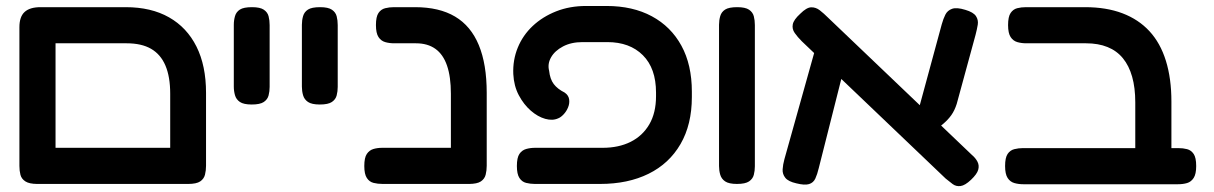

<svg xmlns="http://www.w3.org/2000/svg" viewBox="-20 -607 4066 643"><path d="M105 9Q78 9 65 0.5Q52 -8 48.5 -21.5Q45 -35 45 -51V-516Q45 -551 62.5 -567Q80 -583 116 -583H401Q486 -583 546 -549Q606 -515 638 -451Q670 -387 670 -296V-52Q670 -36 666.5 -22Q663 -8 650.5 0.5Q638 9 610 9Q583 9 570.5 1.5Q558 -6 554 -18.5Q550 -31 550 -45V-293Q550 -350 534 -387.5Q518 -425 486 -443.5Q454 -462 404 -462H166V-52Q166 -35 162 -21.5Q158 -8 145.5 0.5Q133 9 105 9ZM101 9 102 -112H613L614 9Z M823 -257Q796 -257 783.5 -265.5Q771 -274 767 -288Q763 -302 763 -317V-524Q763 -539 767 -553Q771 -567 783.5 -575Q796 -583 824 -583Q851 -583 863.5 -574.5Q876 -566 879.5 -552.5Q883 -539 883 -523V-316Q883 -301 879.5 -287.5Q876 -274 863.5 -265.5Q851 -257 823 -257Z M1051 -257Q1024 -257 1011.5 -265.5Q999 -274 995 -288Q991 -302 991 -317V-524Q991 -539 995 -553Q999 -567 1011.5 -575Q1024 -583 1052 -583Q1079 -583 1091.5 -574.5Q1104 -566 1107.5 -552.5Q1111 -539 1111 -523V-316Q1111 -301 1107.5 -287.5Q1104 -274 1091.5 -265.5Q1079 -257 1051 -257Z M1550 9Q1524 9 1511 1.5Q1498 -6 1494 -18.5Q1490 -31 1490 -45V-293Q1490 -350 1477 -387.5Q1464 -425 1438 -443.5Q1412 -462 1373 -462H1300Q1284 -462 1270 -466Q1256 -470 1247.5 -483Q1239 -496 1239 -523Q1239 -551 1247.5 -563.5Q1256 -576 1270 -579.5Q1284 -583 1299 -583H1370Q1451 -583 1504 -551.5Q1557 -520 1583.5 -456Q1610 -392 1610 -296V-52Q1610 -36 1606.5 -22Q1603 -8 1590.5 0.5Q1578 9 1550 9ZM1261 9Q1245 9 1231 5.5Q1217 2 1208.5 -11Q1200 -24 1200 -51Q1200 -79 1208.5 -91.5Q1217 -104 1230.5 -108Q1244 -112 1260 -112H1556L1555 9Z M1771 9Q1756 9 1742 5.5Q1728 2 1719.5 -11Q1711 -24 1711 -51Q1711 -79 1719.5 -91.5Q1728 -104 1742 -108Q1756 -112 1772 -112H1998Q2052 -112 2092 -132Q2132 -152 2154.5 -190.5Q2177 -229 2177 -285V-297Q2177 -378 2133 -422Q2089 -466 2014 -466H1931Q1893 -466 1865.5 -451.5Q1838 -437 1825.5 -415Q1813 -393 1819 -370Q1822 -342 1834.5 -325.5Q1847 -309 1871 -297Q1884 -288 1886 -274.5Q1888 -261 1882.5 -247.5Q1877 -234 1867.5 -224Q1858 -214 1850 -211Q1831 -202 1806 -209Q1781 -216 1757.5 -236.5Q1734 -257 1717.5 -288Q1701 -319 1699 -359Q1697 -406 1714 -447.5Q1731 -489 1764 -520Q1797 -551 1842.5 -569Q1888 -587 1943 -587H2011Q2099 -587 2163 -552.5Q2227 -518 2262 -454Q2297 -390 2297 -300V-282Q2297 -190 2259 -124.5Q2221 -59 2152 -25Q2083 9 1990 9Z M2448 9Q2421 9 2408.5 0.5Q2396 -8 2392 -22Q2388 -36 2388 -51V-524Q2388 -539 2392 -553Q2396 -567 2408.5 -575Q2421 -583 2449 -583Q2476 -583 2488.5 -574.5Q2501 -566 2504.5 -552.5Q2508 -539 2508 -523V-50Q2508 -35 2504.5 -21.5Q2501 -8 2488.5 0.5Q2476 9 2448 9Z M3232 -5Q3212 14 3197 16Q3182 18 3170.5 9.5Q3159 1 3147 -9L2665 -469Q2651 -483 2641.5 -496.5Q2632 -510 2635 -525.5Q2638 -541 2660 -561Q2681 -582 2696.5 -582.5Q2712 -583 2725.5 -572.5Q2739 -562 2753 -548L3235 -88Q3247 -78 3253.5 -65.5Q3260 -53 3256 -38.5Q3252 -24 3232 -5ZM2647 7Q2620 1 2610 -11.5Q2600 -24 2601 -40Q2602 -56 2607 -74L2712 -449L2812 -400L2722 -44Q2717 -23 2710.5 -9Q2704 5 2689.5 9.5Q2675 14 2647 7ZM3097 -159 3049 -213 3134 -526Q3139 -544 3146 -558Q3153 -572 3168.5 -577.5Q3184 -583 3213 -574Q3240 -566 3248.5 -553Q3257 -540 3254.5 -524.5Q3252 -509 3247 -490L3184 -259Q3177 -237 3166 -221.5Q3155 -206 3138.5 -192Q3122 -178 3097 -159Z M3843 10Q3820 10 3806.5 3Q3793 -4 3787.5 -16.5Q3782 -29 3782 -45V-264Q3782 -313 3771.5 -350Q3761 -387 3740.5 -412Q3720 -437 3689 -449.5Q3658 -462 3617 -462H3417Q3401 -462 3387 -466Q3373 -470 3364.5 -483Q3356 -496 3356 -523Q3356 -551 3364.5 -563.5Q3373 -576 3386.5 -579.5Q3400 -583 3416 -583H3614Q3685 -583 3739 -562.5Q3793 -542 3829.5 -502.5Q3866 -463 3884.5 -403.5Q3903 -344 3903 -267V-52Q3903 -34 3897.5 -20Q3892 -6 3879 2Q3866 10 3843 10ZM3407 10Q3391 10 3377 6Q3363 2 3354.5 -11Q3346 -24 3346 -51Q3346 -79 3354.5 -91.5Q3363 -104 3377 -107.5Q3391 -111 3406 -111H3926Q3942 -111 3955.5 -107.5Q3969 -104 3977.5 -91.5Q3986 -79 3986 -51Q3986 -24 3977.5 -11Q3969 2 3955.5 6Q3942 10 3925 10Z"/></svg>

Font: Fredoka SemiExpanded Medium
Style: Regular
Weight: 500
Width: 6
Designer: Ben Nathan
Foundry: Milena B. Brandão, Ben Nathan
Version: Version 2.001